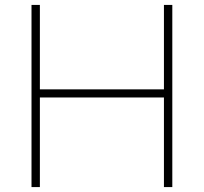

<svg xmlns="http://www.w3.org/2000/svg" viewBox="-20 -760 828 780"><path d="M108 0V-740H142V-397H646V-740H680V0H646V-364H142V0Z"/></svg>

Font: Encode Sans SC Expanded Thin
Style: Regular
Weight: 250
Width: 7
Designer: Multiple Designers
Foundry: Impallari Type
Version: Version 3.002